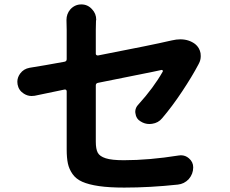

<svg xmlns="http://www.w3.org/2000/svg" viewBox="-20 -810 1040 870"><path d="M714.8 -274.4Q697.3 -252.9 668.9 -249Q663.1 -248 657.2 -248Q635.7 -248 617.2 -259.8Q596.7 -271.5 593.8 -295.9Q592.8 -298.8 592.8 -302.7Q592.8 -322.3 607.4 -336.9Q675.8 -412.1 717.8 -486.3Q718.8 -489.3 716.8 -491.2Q714.8 -493.2 712.9 -493.2Q692.4 -488.3 591.3 -468.3Q490.2 -448.2 423.8 -434.6Q414.1 -432.6 414.1 -422.9V-168Q414.1 -134.8 422.9 -118.2Q431.6 -101.6 459 -92.8Q486.3 -84 541 -84Q655.3 -84 790 -105.5Q795.9 -106.4 799.8 -106.4Q820.3 -106.4 835.9 -92.8Q855.5 -76.2 855.5 -51.8Q855.5 -21.5 835 2Q814.5 23.4 786.1 26.4Q659.2 40 543 40Q474.6 40 428.2 33.2Q381.8 26.4 353 13.7Q324.2 1 308.6 -21.5Q293 -43.9 287.6 -69.3Q282.2 -94.7 282.2 -132.8V-396.5Q282.2 -400.4 279.3 -402.8Q276.4 -405.3 272.5 -404.3Q178.7 -384.8 136.7 -376Q129.9 -375 123 -375Q104.5 -375 87.9 -385.7Q64.5 -400.4 59.6 -427.7Q58.6 -433.6 58.6 -439.5Q58.6 -459 71.3 -476.6Q86.9 -498 114.3 -502.9Q176.8 -512.7 272.5 -530.3Q282.2 -532.2 282.2 -542V-674.8L281.2 -719.7Q281.2 -747.1 298.8 -767.6Q319.3 -790 348.6 -790Q377.9 -790 397.5 -767.6Q416 -748 416 -720.7Q416 -718.8 415 -715.8Q414.1 -693.4 414.1 -674.8V-566.4Q414.1 -562.5 417 -560.5Q419.9 -558.6 423.8 -558.6Q679.7 -608.4 745.1 -624Q752 -626 758.8 -627Q779.3 -631.8 796.9 -631.8Q835.9 -631.8 864.3 -610.4Q883.8 -594.7 888.7 -569.3Q889.6 -562.5 889.6 -555.7Q889.6 -537.1 880.9 -521.5Q879.9 -519.5 878.9 -517.6Q850.6 -463.9 805.2 -395.5Q759.8 -327.1 714.8 -274.4Z"/></svg>

Font: Gen Jyuu GothicX Bold
Style: Bold
Weight: 700
Designer: Ryoko NISHIZUKA (kana &amp; ideographs); Paul D. Hunt (Latin, Greek &amp; Cyrillic); Wenlong ZHANG (bopomofo); Sandoll C
Version: Version 1.058.20140828